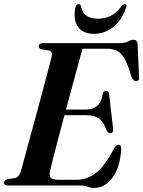

<svg xmlns="http://www.w3.org/2000/svg" viewBox="-21 -912 704 944"><path d="M374.5 0H17Q-1 0 -1 -14Q-1 -26 14.5 -30.5L52.5 -36.5Q72 -40.5 81 -67.5Q86 -86 97.5 -128.5Q109 -171 124.5 -227.8Q140 -284.5 156.8 -346Q173.5 -407.5 188.8 -465Q204 -522.5 215.8 -566.8Q227.5 -611 232.5 -632Q239 -659.5 219.5 -663.5L183 -670Q169.5 -674 169.5 -684Q169.5 -700 190.5 -700H566Q593.5 -700 608.8 -708.2Q624 -716.5 635.5 -716.5Q652.5 -716.5 655.5 -696.5L662.5 -536Q666 -515 650 -513.5Q634 -512 625 -534Q609.5 -590.5 593.2 -620.5Q577 -650.5 556 -661.5Q535 -672.5 505 -672.5H384.5Q377.5 -647.5 364.8 -600.5Q352 -553.5 336 -494.5Q320 -435.5 303.5 -373.5H405Q434 -373.5 455.8 -390.5Q477.5 -407.5 484.5 -453Q489 -465 499.5 -465Q513.5 -465 515.5 -449L535 -280Q538 -258 521.5 -257Q510 -256.5 504 -269.5Q489 -311 466.8 -328.2Q444.5 -345.5 404 -345.5H296Q279.5 -284.5 264.8 -228.8Q250 -173 239.5 -131.2Q229 -89.5 225 -71Q219.5 -48 228.8 -38Q238 -28 269.5 -28H352.5Q408.5 -28 451.8 -62.5Q495 -97 541 -183.5Q550.5 -200 561.5 -200Q576 -200 575 -180.5Q570 -91 533 -39.5Q496 12 441 12Q424 12 409.2 6Q394.5 0 374.5 0ZM460 -820Q496.5 -820 524.5 -834.5Q552.5 -849 576 -881.5Q584.5 -891.5 592 -891.5Q605.5 -891.5 599 -874.5Q578.5 -813 535.8 -779.2Q493 -745.5 440.5 -745.5Q388.5 -745.5 363.2 -779.2Q338 -813 349.5 -874.5Q352.5 -891.5 366 -891.5Q374 -891.5 377 -881.5Q384 -848 405.2 -834Q426.5 -820 460 -820Z"/></svg>

Font: Fraunces 72pt S000 SemiBold
Style: Italic
Weight: 600
Italic angle: -16°
Version: Version 1.000; ttfautohint (v1.8.3)